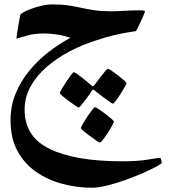

<svg xmlns="http://www.w3.org/2000/svg" viewBox="-20 -357 791 880"><path d="M721.7 389.2Q721.7 392.6 698.7 405.3Q675.8 418 638.4 434.6Q601.1 451.2 557.9 466.8Q514.6 482.4 473.1 492.9Q431.6 503.4 400.9 503.4Q332.5 503.4 266.4 485.8Q200.2 468.3 146.2 431.2Q92.3 394 60.3 335.4Q28.3 276.9 28.3 194.3Q28.3 128.9 51.5 72.3Q74.7 15.6 113.8 -32.2Q152.8 -80.1 202.1 -118.2Q251.5 -156.2 303.2 -184.1Q267.6 -195.3 237.3 -199.5Q207 -203.6 182.1 -203.6Q140.6 -203.6 108.6 -195.1Q76.7 -186.5 55.2 -179.7Q55.2 -182.1 57.4 -197.3Q59.6 -212.4 62.7 -231.7Q65.9 -251 68.8 -267.1Q71.8 -283.2 72.8 -287.6Q73.7 -293 88.6 -301.3Q103.5 -309.6 126 -317.6Q148.4 -325.7 172.9 -331.3Q197.3 -336.9 217.3 -336.9Q262.7 -336.9 294.2 -332Q325.7 -327.1 353.3 -321Q380.9 -314.9 412.6 -310.1Q444.3 -305.2 490.2 -305.2Q512.2 -305.2 547.4 -307.4Q582.5 -309.6 619.6 -309.6Q630.9 -309.6 637.9 -308.3Q645 -307.1 645 -306.2Q645 -304.2 639.2 -290Q633.3 -275.9 625.2 -258.3Q617.2 -240.7 610.6 -227.5Q604 -214.4 602.5 -214.4Q553.7 -207 521 -200Q488.3 -192.9 464.4 -185.5Q440.4 -178.2 417.5 -170.9Q355.5 -151.4 297.4 -120.6Q239.3 -89.8 193.1 -49.6Q147 -9.3 119.9 40Q92.8 89.4 92.8 146Q92.8 270.5 209.5 326.4Q326.2 382.3 540 382.3Q611.3 382.3 658.9 374.3Q706.5 366.2 714.4 366.2Q716.3 366.2 719 377Q721.7 387.7 721.7 389.2ZM502 200.2Q502 204.1 493.7 219.2Q485.4 234.4 473.9 252.2Q462.4 270 451.9 283.2Q441.4 296.4 437.5 296.4Q435.1 296.4 421.6 287.4Q408.2 278.3 391.6 266.1Q375 253.9 362.8 243.7Q350.6 233.4 350.6 230Q350.6 226.6 359.1 211.4Q367.7 196.3 379.6 178.5Q391.6 160.6 401.9 147.5Q412.1 134.3 415 134.3Q418.9 134.3 432.6 143.3Q446.3 152.3 462.4 164.6Q478.5 176.8 490.2 187Q502 197.3 502 200.2ZM559.6 23.9Q559.6 27.3 551.3 42.2Q543 57.1 531.7 74.7Q520.5 92.3 510.5 105.2Q500.5 118.2 497.1 118.2Q494.6 118.2 482.2 109.4Q469.7 100.6 454.1 88.9Q438.5 77.1 426.8 68.1Q415 59.1 414.1 58.1Q409.2 54.2 406.2 54.2Q403.8 54.2 400.4 60.1Q399.9 61 392.1 72.5Q384.3 84 373.3 98.6Q362.3 113.3 353 124.5Q343.8 135.7 339.8 135.7Q337.9 135.7 324.5 126.7Q311 117.7 294.7 105.5Q278.3 93.3 266.1 83Q253.9 72.8 253.9 69.8Q253.9 66.4 262.7 51.3Q271.5 36.1 283.2 18.3Q294.9 0.5 304.9 -12.7Q314.9 -25.9 317.4 -25.9Q321.8 -25.9 334.5 -17.1Q347.2 -8.3 361.6 3.2Q376 14.6 386.7 23.9Q397.5 33.2 398.4 33.7Q403.8 38.1 405.8 38.1Q409.2 38.1 414.1 31.2Q415 30.3 423.3 19Q431.6 7.8 442.4 -6.3Q453.1 -20.5 462.4 -31.2Q471.7 -42 474.1 -42Q478 -42 491.5 -33Q504.9 -23.9 520.8 -11.7Q536.6 0.5 548.1 10.7Q559.6 21 559.6 23.9Z"/></svg>

Font: Scheherazade New
Style: Bold
Weight: 700
Designer: SIL International
Foundry: SIL International
Version: Version 4.000